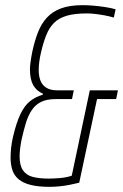

<svg xmlns="http://www.w3.org/2000/svg" viewBox="-20 -716 477 744"><path d="M172 8Q128 8 98.5 0.5Q69 -7 52 -21.5Q35 -36 28 -57Q21 -78 21 -105Q21 -122 23 -142Q25 -162 30 -184Q43 -240 59 -273.5Q75 -307 96.5 -324Q118 -341 146 -349V-353Q121 -364 108.5 -386.5Q96 -409 96 -448Q96 -458 98.5 -476.5Q101 -495 105 -515Q114 -557 127 -590.5Q140 -624 161.5 -647.5Q183 -671 216.5 -683.5Q250 -696 300 -696Q320 -696 343 -694Q366 -692 388.5 -688.5Q411 -685 428 -680L421 -648Q404 -653 385 -656.5Q366 -660 348.5 -662Q331 -664 317 -664Q269 -664 238.5 -655Q208 -646 189.5 -627.5Q171 -609 159.5 -580.5Q148 -552 139 -513Q135 -497 132.5 -479Q130 -461 130 -444Q130 -423 136 -405.5Q142 -388 158 -377Q174 -366 202 -366H266L259 -332H195Q161 -332 139 -321Q117 -310 103 -289Q89 -268 80.5 -240Q72 -212 64 -177Q60 -157 58 -140.5Q56 -124 56 -110Q56 -75 69 -56Q82 -37 107 -30.5Q132 -24 168 -24Q188 -24 212 -26Q236 -28 258 -35L328 -366H437L430 -332H356L287 -8Q271 -4 251 0Q231 4 210.5 6Q190 8 172 8Z"/></svg>

Font: Saira Condensed Thin
Style: Italic
Weight: 250
Width: 3
Italic angle: -12°
Designer: Hector Gatti with collaboration of the Omnibus-Type team
Foundry: Omnibus-Type
Version: Version 1.101